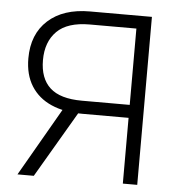

<svg xmlns="http://www.w3.org/2000/svg" viewBox="-51 -749 750 797"><g transform="rotate(5 324.0 -350.0)"><path d="M490 -646H296Q203 -646 159 -602Q115 -558 115 -482Q115 -406 157.5 -367Q200 -328 291 -328H538V-274H297Q222 -274 167.5 -298Q113 -322 83.5 -369Q54 -416 54 -484Q54 -585 117.5 -642.5Q181 -700 292 -700H550V0H490ZM241 -330 282 -278 119 0H51Z"/></g></svg>

Font: Moderustic Light
Style: Regular
Weight: 300
Designer: Tural Alisoy
Foundry: TAFT Foundry
Version: Version 2.120